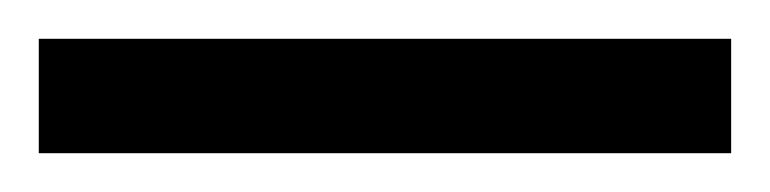

<svg xmlns="http://www.w3.org/2000/svg" viewBox="-23 -839 397 99"><path d="M-3 -760H354V-819H-3Z"/></svg>

Font: Noto Serif Devanagari ExtraCondensed ExtraLight
Style: Regular
Weight: 200
Width: 2
Designer: Universal Thirst, Indian Type Foundry and the Monotype Design Team
Foundry: Monotype Imaging Inc.
Version: Version 2.004